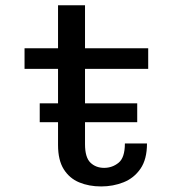

<svg xmlns="http://www.w3.org/2000/svg" viewBox="-20 -678 690 708"><path d="M194 -143.5V-227.5H126.5V-297H194V-424H70.5V-500H194V-658.5H293.5V-500H526.5V-424H293.5V-297H486V-227.5H293.5V-146.5Q293.5 -97.5 313.5 -78.2Q333.5 -59 364 -59Q394 -59 417.2 -77.8Q440.5 -96.5 440.5 -149H522Q522 -90.5 498 -55.8Q474 -21 435.5 -5.8Q397 9.5 353 9.5Q308 9.5 272 -5.5Q236 -20.5 215 -54Q194 -87.5 194 -143.5Z"/></svg>

Font: Trispace
Style: Regular
Weight: 400
Designer: Tyler Finck
Foundry: Etcetera Type Company
Version: Version 1.210; ttfautohint (v1.8.3)